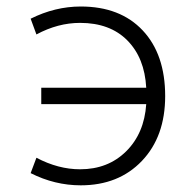

<svg xmlns="http://www.w3.org/2000/svg" viewBox="-20 -553 561 584"><path d="M105.5 -236.3V-286.1H424.8Q419.9 -377 367.2 -430.2Q314.5 -483.4 223.6 -483.4Q156.2 -483.4 90.8 -448.2L73.2 -496.1Q147.5 -533.2 225.6 -533.2Q345.7 -533.2 414.1 -460.4Q482.4 -387.7 482.4 -260.7Q482.4 -137.7 411.6 -63.5Q340.8 10.7 225.6 10.7Q146.5 10.7 73.2 -26.4L90.8 -73.2Q157.2 -38.1 223.6 -38.1Q308.6 -38.1 363.8 -92.8Q418.9 -147.5 424.8 -236.3Z"/></svg>

Font: Gen Shin Gothic Light
Style: Regular
Weight: 200
Designer: [Source Han Sans]
Ryoko NISHIZUKA  (kana & ideographs); Paul D. Hunt (Latin, Greek & Cyrillic); Wenlong ZHANG  (bopomofo
Version: Version 1.002.20150607